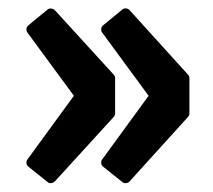

<svg xmlns="http://www.w3.org/2000/svg" viewBox="-20 -475 495 447"><path d="M44 -104C40 -99 41 -91 46 -87L91 -51C95 -47 103 -48 108 -53L244 -202C246 -204 248 -207 248 -210V-294C248 -297 246 -300 244 -302L108 -451C104 -455 96 -457 91 -453L46 -416C41 -412 40 -404 44 -399L152 -252ZM218 -104C214 -99 215 -91 220 -87L265 -51C270 -47 277 -48 282 -53L417 -202C419 -204 421 -207 421 -210V-294C421 -297 419 -300 417 -302L282 -451C278 -456 270 -457 265 -453L220 -416C215 -412 214 -404 218 -399L326 -252Z"/></svg>

Font: Falling Sky
Style: Bd
Weight: 700
Designer: Paul D. Hunt
Foundry: Adobe Systems Incorporated
Version: Version 1.02